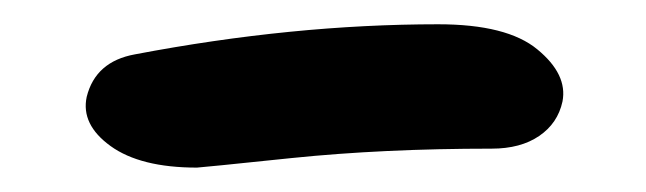

<svg xmlns="http://www.w3.org/2000/svg" viewBox="-20 -337 535 159"><path d="M143.1 -198.2Q96.2 -198.2 71.5 -216.1Q46.9 -233.9 51.8 -256.8Q59.1 -286.1 91.8 -292Q222.7 -316.9 342.8 -316.9Q399.9 -316.9 425 -296.1Q450.2 -275.4 445.8 -252.9Q441.9 -234.9 426.5 -224.4Q411.1 -213.9 387.2 -213.9Q297.4 -213.9 221.4 -206.1Q145.5 -198.2 143.1 -198.2Z"/></svg>

Font: Shantell Sans Irregular
Style: Italic
Weight: 500
Italic angle: -11.31°
Designer: Stephen Nixon, Anya Danilova, Shantell Martin
Foundry: Arrow Type
Version: Version 1.006;[9816181b4]